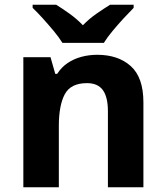

<svg xmlns="http://www.w3.org/2000/svg" viewBox="-20 -786 697 806"><path d="M388 -556Q476 -556 529 -508.5Q582 -461 582 -356V0H433V-319Q433 -378 412 -407.5Q391 -437 345 -437Q277 -437 252 -390.5Q227 -344 227 -257V0H78V-546H192L212 -476H220Q238 -504 264 -521.5Q290 -539 322 -547.5Q354 -556 388 -556ZM242 -606Q228 -629 205.5 -656Q183 -683 159.5 -709Q136 -735 117 -753V-766H216Q242 -750 272 -728.5Q302 -707 328 -680Q354 -707 385 -728.5Q416 -750 442 -766H541V-753Q523 -735 499 -709Q475 -683 452.5 -656Q430 -629 416 -606Z"/></svg>

Font: Noto Sans Gurmukhi
Style: Regular
Weight: 400
Designer: Jelle Bosma - Monotype Design Team
Foundry: Monotype Imaging Inc.
Version: Version 2.003